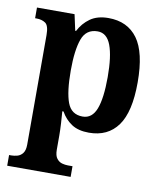

<svg xmlns="http://www.w3.org/2000/svg" viewBox="-86 -615 775 921"><g transform="rotate(10 301.0 -155.0)"><path d="M12 236V184H23Q36 184 51.5 180Q67 176 78 162Q89 148 89 119V-414Q89 -460 71.5 -472Q54 -484 28 -484H21V-536H204L221 -458H225Q245 -497 279.5 -521.5Q314 -546 368 -546Q461 -546 510 -479Q559 -412 559 -266Q559 -122 510.5 -55Q462 12 370 12Q318 12 285.5 -9.5Q253 -31 233 -67H227Q229 -45 231 -10Q233 25 233 51V119Q233 148 244 162Q255 176 270 180Q285 184 298 184H321V236ZM327 -59Q373 -59 393 -111Q413 -163 413 -266Q413 -367 393 -420.5Q373 -474 328 -474Q272 -474 252.5 -420Q233 -366 233 -267Q233 -163 252.5 -111Q272 -59 327 -59Z"/></g></svg>

Font: Noto Serif Thai SemiCondensed
Style: Bold
Weight: 700
Width: 4
Designer: Monotype Design Team
Foundry: Monotype Imaging Inc.
Version: Version 2.002; ttfautohint (v1.8.4.7-5d5b)